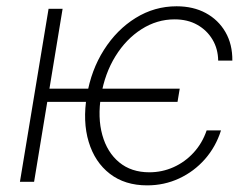

<svg xmlns="http://www.w3.org/2000/svg" viewBox="-20 -570 784 602"><path d="M543.5 -292 536.6 -250.5H112.8L119.1 -292ZM176.3 -542.5 86.9 0H42.5L132.3 -542.5ZM441.4 11.2Q371.6 11.2 324.5 -25.1Q277.3 -61.5 258.1 -125.2Q238.8 -189 252.4 -270Q265.6 -350.1 305.9 -413.6Q346.2 -477.1 405.3 -513.7Q464.4 -550.3 533.7 -550.3Q585.9 -550.3 625.2 -529.1Q664.6 -507.8 686.8 -469.5Q709 -431.2 708.5 -379.9H664.1Q663.6 -417 646.2 -446Q628.9 -475.1 598.6 -492.2Q568.4 -509.3 527.3 -509.3Q472.2 -509.3 423.8 -478.5Q375.5 -447.8 342 -393.8Q308.6 -339.8 296.9 -270Q285.6 -201.2 300.8 -146.7Q315.9 -92.3 353.8 -61Q391.6 -29.8 448.2 -29.8Q488.3 -29.8 524.2 -45.9Q560.1 -62 587.2 -91.6Q614.3 -121.1 627.9 -161.1H672.9Q656.7 -109.9 622.6 -71Q588.4 -32.2 541.7 -10.5Q495.1 11.2 441.4 11.2Z"/></svg>

Font: Inter 16pt ExtraLight
Style: Italic
Weight: 250
Italic angle: -9.3988°
Version: Version 4.001;git-66647c0bb